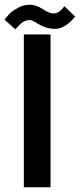

<svg xmlns="http://www.w3.org/2000/svg" viewBox="-43 -793 338 813"><path d="M22 -669 -23 -709 -20 -715 -6 -731Q4 -744 25 -755Q52 -773 82 -773Q110 -773 137 -755Q165 -736 185 -736Q190 -736 193 -737Q210 -741 226 -762L229 -767L275 -723L271 -718Q240 -681 204 -672Q202 -671 199 -671Q196 -671 194 -671H185Q149 -671 105 -700Q99 -703 93.5 -705.5Q88 -708 82 -708Q74 -708 67 -705.5Q60 -703 54 -700L43 -691L39 -687ZM58 0V-647H171V0Z"/></svg>

Font: New Amsterdam
Style: Regular
Weight: 400
Designer: Vladimir Nikolic
Foundry: Vladimir Nikolic
Version: Version 1.000; ttfautohint (v1.8.4.7-5d5b)